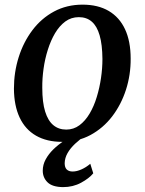

<svg xmlns="http://www.w3.org/2000/svg" viewBox="-20 -584 607 806"><path d="M326.5 -564.5Q391.5 -564.5 436.5 -538Q481.5 -511.5 505 -461Q528.5 -410.5 528.5 -338Q529 -270 508.8 -207.2Q488.5 -144.5 450.8 -95.2Q413 -46 359.8 -17.2Q306.5 11.5 240.5 11.5Q176.5 11.5 131.2 -14.5Q86 -40.5 62.5 -90.5Q39 -140.5 38.5 -211.5Q38.5 -281 58.5 -344.2Q78.5 -407.5 116 -457.2Q153.5 -507 207 -535.8Q260.5 -564.5 326.5 -564.5ZM311 -512Q279 -512 254.2 -493.8Q229.5 -475.5 211.2 -444.8Q193 -414 180.8 -375.2Q168.5 -336.5 162.8 -295.2Q157 -254 157.5 -215.5Q157.5 -154.5 169.5 -115.8Q181.5 -77 204 -58.5Q226.5 -40 258 -40Q289 -40 313.5 -58.2Q338 -76.5 356.2 -107.2Q374.5 -138 386.2 -176.8Q398 -215.5 404 -256.5Q410 -297.5 410 -336.5Q409.5 -397 398.2 -435.8Q387 -474.5 365.2 -493.2Q343.5 -512 311 -512ZM244.5 201.5Q199.5 201 179.5 181.2Q159.5 161.5 159.5 132.5Q159.5 107.5 171.8 85Q184 62.5 204 43Q224 23.5 248.5 7.5Q273 -8.5 297.5 -21L321 -34L342.5 -18Q316 0 295.5 19.2Q275 38.5 263.5 58.8Q252 79 251.5 101Q251.5 119 260.2 127.5Q269 136 285 136Q302 136 321.8 127.2Q341.5 118.5 359 103.5L371.5 143.5Q354.5 164.5 320.5 183Q286.5 201.5 244.5 201.5Z"/></svg>

Font: Merriweather 28pt Medium
Style: Italic
Weight: 500
Italic angle: -7.8°
Version: Version 2.101